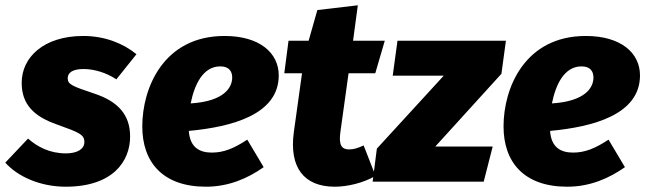

<svg xmlns="http://www.w3.org/2000/svg" viewBox="-42 -687 2442 726"><path d="M273 -551C123 -551 40 -470 40 -374C40 -293 85 -247 174 -216C258 -186 277 -178 277 -150C277 -123 250 -107 207 -107C146 -107 99 -132 64 -163L-22 -72C25 -19 111 19 206 19C386 19 450 -78 450 -171C450 -255 402 -304 315 -333C231 -361 214 -368 214 -391C214 -412 232 -426 274 -426C315 -426 360 -412 398 -387L474 -482C424 -523 354 -551 273 -551Z M1012 -402C1012 -486 941 -551 807 -551C576 -551 496 -354 496 -209C496 -74 573 19 737 19C823 19 896 -13 955 -55L893 -159C843 -126 804 -110 759 -110C712 -110 676 -130 672 -192C833 -207 1012 -253 1012 -402ZM679 -296C693 -366 725 -436 791 -436C825 -436 836 -416 836 -394C836 -357 807 -304 679 -296Z M1278 -122C1251 -122 1238 -137 1245 -187L1276 -410H1377L1413 -533H1293L1311 -667L1158 -649L1125 -533H1049L1033 -410H1100L1069 -187C1051 -54 1107 19 1224 19C1271 19 1332 5 1378 -22L1333 -137C1313 -128 1297 -122 1278 -122Z M1871 -533H1461L1443 -401H1636L1383 -125L1367 0H1787L1821 -133H1604L1854 -408Z M2378 -402C2378 -486 2307 -551 2173 -551C1942 -551 1862 -354 1862 -209C1862 -74 1939 19 2103 19C2189 19 2262 -13 2321 -55L2259 -159C2209 -126 2170 -110 2125 -110C2078 -110 2042 -130 2038 -192C2199 -207 2378 -253 2378 -402ZM2045 -296C2059 -366 2091 -436 2157 -436C2191 -436 2202 -416 2202 -394C2202 -357 2173 -304 2045 -296Z"/></svg>

Font: Fira Sans ExtraBold
Style: Italic
Weight: 800
Italic angle: -8°
Designer: bBox Type GmbH & Carrois Corporate GbR & Edenspiekermann AG
Foundry: bBox Type GmbH & Carrois Corporate GbR & Edenspiekermann AG
Version: Version 4.301;PS 004.301;hotconv 1.0.88;makeotf.lib2.5.64775